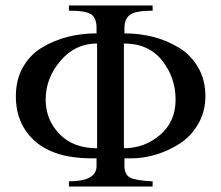

<svg xmlns="http://www.w3.org/2000/svg" viewBox="-20 -682 809 702"><path d="M435 -580V-560Q490 -560 540.5 -547Q591 -534 634.5 -507.5Q678 -481 704.5 -435.5Q731 -390 731 -330Q731 -274 704.5 -228.5Q678 -183 636.5 -156.5Q595 -130 549 -116.5Q503 -103 460 -103H435V-76Q435 -44 455 -33Q475 -22 538 -19V0H232V-19Q333 -19 333 -75V-103H316Q180 -103 109 -165Q38 -227 38 -330Q38 -390 63.5 -435.5Q89 -481 132.5 -507.5Q176 -534 226.5 -547Q277 -560 333 -560V-580Q333 -616 313.5 -629.5Q294 -643 232 -643V-662H538V-643Q476 -643 455.5 -628Q435 -613 435 -580ZM433 -523V-140Q508 -140 565 -188.5Q622 -237 622 -318Q622 -399 572.5 -461Q523 -523 433 -523ZM335 -140V-523Q255 -523 201 -459.5Q147 -396 147 -318Q147 -244 197.5 -192Q248 -140 335 -140Z"/></svg>

Font: STIX MathJax Alphabets
Style: Regular
Weight: 400
Designer: MicroPress Inc., with final additions and corrections provided by Coen Hoffman, Elsevier (retired)
Version: Version 1.1.1